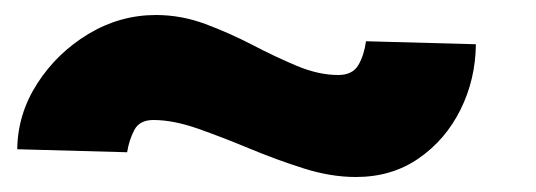

<svg xmlns="http://www.w3.org/2000/svg" viewBox="-20 -428 714 256"><path d="M454.5 -192Q421 -192 384.8 -203.5Q348.5 -215 312.5 -230Q276.5 -245 243.8 -256.5Q211 -268 184.5 -268Q166 -268 159 -254.5Q152 -241 149.5 -225L3 -229Q3.5 -276 29.8 -316.8Q56 -357.5 98 -382.8Q140 -408 188 -408Q221.5 -408 253.8 -396Q286 -384 316.8 -368Q347.5 -352 376.2 -340Q405 -328 431 -328Q450 -328 457.8 -341.2Q465.5 -354.5 468 -373L614.5 -369Q614 -322 594 -281.8Q574 -241.5 538.2 -216.8Q502.5 -192 454.5 -192Z"/></svg>

Font: Urbanist Black
Style: Italic
Weight: 900
Italic angle: -8°
Designer: Corey Hu
Foundry: Corey Hu
Version: Version 1.330; ttfautohint (v1.8.4.7-5d5b)